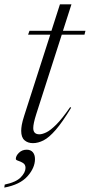

<svg xmlns="http://www.w3.org/2000/svg" viewBox="-57 -655 417 892"><path d="M111.5 -125Q104 -101.5 100.8 -86Q97.5 -70.5 97.5 -60Q97.5 -31 126 -31Q139 -31 158 -40Q177 -49 204.2 -76Q231.5 -103 269 -157.5L273.5 -154.5Q233 -87.5 202 -51.8Q171 -16 145.5 -3Q120 10 96 10Q72 10 56.8 -3.5Q41.5 -17 41.5 -47Q41.5 -58.5 44.2 -74.8Q47 -91 55.5 -117.5L176.5 -494H73.5L80 -512H182L221.5 -635H275L235.5 -512H340L335.5 -494H230ZM16.5 83.5Q16.5 69 31 54.8Q45.5 40.5 67 40.5Q85.5 40.5 95.5 52.2Q105.5 64 105.5 84Q105.5 124.5 70.8 163.8Q36 203 -37 216.5L-35 202.5Q17.5 191.5 39.5 168.8Q61.5 146 61.5 125Q61.5 109.5 50.2 102.5Q39 95.5 27.8 92Q16.5 88.5 16.5 83.5Z"/></svg>

Font: Newsreader Display Light
Style: Italic
Weight: 300
Italic angle: -17°
Designer: Hugues Gentile
Foundry: Production Type
Version: Version 1.001